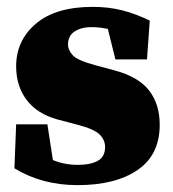

<svg xmlns="http://www.w3.org/2000/svg" viewBox="-20 -523 503 559"><path d="M206 16Q102 16 22 -33L27 -161H118L134 -57Q151 -50 169 -46.5Q187 -43 206 -43Q244 -43 265 -55Q286 -67 286 -95Q286 -115 270.5 -131Q255 -147 205 -160L148 -175Q89 -191 58 -231.5Q27 -272 27 -330Q27 -405 84.5 -454Q142 -503 250 -503Q296 -503 335.5 -493Q375 -483 416 -463L408 -350H316L294 -439Q284 -441 272.5 -442.5Q261 -444 245 -444Q217 -444 197.5 -431.5Q178 -419 178 -393Q178 -377 192 -362Q206 -347 258 -333L314 -318Q384 -299 414.5 -259Q445 -219 445 -160Q445 -72 380.5 -28Q316 16 206 16Z"/></svg>

Font: Source Serif Pro Black
Style: Regular
Weight: 900
Designer: Frank Grießhammer
Foundry: Adobe Systems Incorporated
Version: Version 3.001;hotconv 1.0.111;makeotfexe 2.5.65597